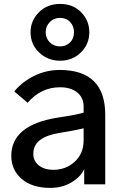

<svg xmlns="http://www.w3.org/2000/svg" viewBox="-20 -916 606 954"><path d="M145.5 -150.4Q145.5 -117.2 172.4 -94.7Q199.2 -72.3 245.1 -72.3Q307.6 -72.3 351.6 -112.8Q395.5 -153.3 395.5 -218.8V-278.3Q350.6 -267.6 277.3 -255.9Q210.9 -245.1 178.2 -219.7Q145.5 -194.3 145.5 -150.4ZM36.1 -141.6Q36.1 -295.9 269.5 -332Q366.2 -346.7 395.5 -356.4V-386.7Q395.5 -430.7 363.8 -456.5Q332 -482.4 278.3 -482.4Q183.6 -482.4 117.2 -405.3L50.8 -461.9Q92.8 -511.7 151.9 -540Q210.9 -568.4 276.4 -568.4Q502.9 -568.4 502.9 -345.7V0H398.4V-76.2Q381.8 -38.1 335.9 -10.3Q290 17.6 229.5 17.6Q139.6 17.6 87.9 -26.9Q36.1 -71.3 36.1 -141.6ZM131.8 -755.9Q131.8 -813.5 173.3 -855Q214.8 -896.5 278.3 -896.5Q342.8 -896.5 383.3 -855Q423.8 -813.5 423.8 -755.9Q423.8 -696.3 381.8 -655.3Q339.8 -614.3 278.3 -614.3Q217.8 -614.3 174.8 -654.8Q131.8 -695.3 131.8 -755.9ZM207 -755.9Q207 -725.6 227.5 -705.6Q248 -685.5 278.3 -685.5Q308.6 -685.5 328.1 -705.1Q347.7 -724.6 347.7 -755.9Q347.7 -786.1 328.6 -806.6Q309.6 -827.1 278.3 -827.1Q247.1 -827.1 227.1 -806.2Q207 -785.2 207 -755.9Z"/></svg>

Font: Gothic A1 SemiBold
Style: Regular
Weight: 600
Version: Version 2.50